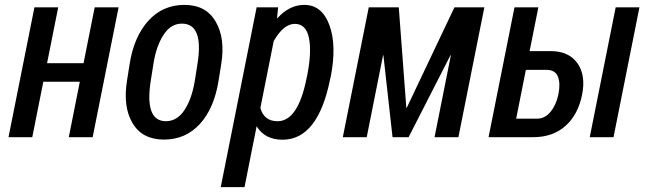

<svg xmlns="http://www.w3.org/2000/svg" viewBox="-20 -558 2626 781"><path d="M356.9 0H259.8L304.7 -225.6H156.2L111.3 0H14.6L120.1 -528.3H216.8L171.4 -300.8H319.8L365.2 -528.3H462.4Z M593.3 -230Q567.4 -64.9 655.3 -64.9Q701.2 -65.4 731 -111.3Q760.7 -157.2 772.5 -230L783.2 -297.4Q809.6 -461.9 719.7 -461.9Q674.8 -461.9 645 -416Q615.2 -370.1 604 -297.4ZM856.9 -470.7Q897 -403.3 879.9 -297.4L869.1 -230Q851.1 -117.2 793 -53.7Q734.9 9.8 647 9.8Q559.1 9.8 519.5 -56.6Q479.5 -123 496.6 -230L507.3 -297.4Q524.9 -409.2 583.5 -473.6Q642.1 -538.1 730 -538.1Q817.9 -538.1 856.9 -470.7Z M1093.3 -390.6 1039.1 -118.7Q1054.2 -64.9 1108.9 -64.9Q1191.9 -64.9 1226.6 -237.8L1229 -248Q1248.5 -345.7 1236.8 -403.3Q1225.1 -460.9 1179.2 -460.9Q1133.3 -460.9 1093.3 -390.6ZM1217.8 -538.1Q1289.6 -538.1 1319.8 -456.1Q1350.1 -374 1325.7 -248L1323.2 -237.8Q1273.9 10.3 1129.4 10.3Q1057.1 10.3 1023.9 -44.4L974.6 203.1H877.9L1023.9 -528.3H1111.3L1106.9 -483.9L1107.9 -483.4Q1156.7 -538.1 1217.8 -538.1Z M1814 -333 1812.5 -333.5 1642.1 0H1576.7L1539.6 -333H1538.1L1471.7 0H1374.5L1480 -528.3H1602.1L1632.8 -119.6L1634.3 -119.1L1828.6 -528.3H1950.2L1844.7 0H1747.6Z M2164.1 -75.2Q2196.8 -75.2 2219.7 -103.5Q2242.7 -131.8 2251.5 -174.8Q2260.3 -218.8 2249.5 -246.1Q2238.8 -273.4 2203.6 -273.9H2119.1L2079.6 -75.2ZM2475.6 0H2378.9L2484.4 -528.3H2581.1ZM2218.8 -350.1Q2292.5 -350.6 2328.1 -301.8Q2363.8 -252.9 2347.7 -172.4Q2331.5 -91.8 2280.3 -45.9Q2229 0 2148.9 0H1967.3L2072.8 -528.3H2169.9L2134.3 -350.1Z"/></svg>

Font: RobotoCondensed-Italic
Style: Italic
Weight: 400
Designer: Google
Version: Version 1.200311; 2013